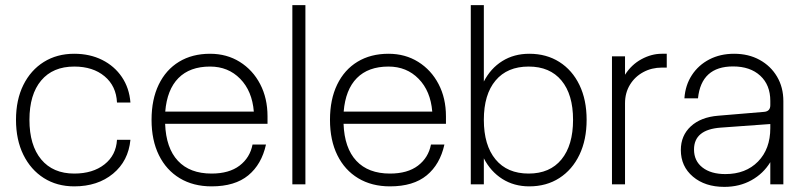

<svg xmlns="http://www.w3.org/2000/svg" viewBox="-20 -720 3135 750"><path d="M42.5 -252Q42.5 -330 71.2 -388Q100 -446 151.2 -478Q202.5 -510 270 -510Q331 -510 379 -486Q427 -462 456 -419.2Q485 -376.5 489.5 -319.5H437Q434 -384 388.5 -422Q343 -460 270 -460Q186.5 -460 140.8 -405.5Q95 -351 95 -252Q95 -152.5 141 -97.2Q187 -42 270 -42Q342.5 -42 388 -77.8Q433.5 -113.5 437 -174H489.5Q481.5 -91 421.5 -41.5Q361.5 8 270 8Q202.5 8 151.2 -24.5Q100 -57 71.2 -115.5Q42.5 -174 42.5 -252Z M572 -252Q572 -331.5 600 -389.5Q628 -447.5 679.5 -478.8Q731 -510 800.5 -510Q866 -510 916.8 -478.2Q967.5 -446.5 996.2 -391.5Q1025 -336.5 1025 -265.5V-236.5H625Q628.5 -141.5 675 -91.8Q721.5 -42 806.5 -42Q875 -42 915.8 -73Q956.5 -104 966.5 -155.5H1019Q1002 -78 949.8 -35Q897.5 8 806.5 8Q735 8 682.2 -23.8Q629.5 -55.5 600.8 -113.8Q572 -172 572 -252ZM800.5 -460Q721.5 -460 677 -415Q632.5 -370 625.5 -284H971.5Q965 -364.5 918.2 -412.2Q871.5 -460 800.5 -460Z M1122 -700H1173V0H1122Z M1269 -252Q1269 -331.5 1297 -389.5Q1325 -447.5 1376.5 -478.8Q1428 -510 1497.5 -510Q1563 -510 1613.8 -478.2Q1664.5 -446.5 1693.2 -391.5Q1722 -336.5 1722 -265.5V-236.5H1322Q1325.5 -141.5 1372 -91.8Q1418.5 -42 1503.5 -42Q1572 -42 1612.8 -73Q1653.5 -104 1663.5 -155.5H1716Q1699 -78 1646.8 -35Q1594.5 8 1503.5 8Q1432 8 1379.2 -23.8Q1326.5 -55.5 1297.8 -113.8Q1269 -172 1269 -252ZM1497.5 -460Q1418.5 -460 1374 -415Q1329.5 -370 1322.5 -284H1668.5Q1662 -364.5 1615.2 -412.2Q1568.5 -460 1497.5 -460Z M1819 -700H1870V-401.5Q1896.5 -453 1942.2 -481.5Q1988 -510 2047.5 -510Q2114.5 -510 2165 -478Q2215.5 -446 2243.5 -388Q2271.5 -330 2271.5 -252Q2271.5 -174 2243.5 -115.5Q2215.5 -57 2165 -24.5Q2114.5 8 2047.5 8Q1988 8 1942.2 -21Q1896.5 -50 1870 -101.5V0H1819ZM2218.5 -252Q2218.5 -351 2173.2 -405.5Q2128 -460 2045 -460Q1961.5 -460 1915.8 -405.5Q1870 -351 1870 -252Q1870 -152.5 1915.8 -97.2Q1961.5 -42 2045 -42Q2128 -42 2173.2 -97.2Q2218.5 -152.5 2218.5 -252Z M2370.5 -500H2421.5V-428Q2446.5 -467.5 2485.8 -488.8Q2525 -510 2565 -510H2584.5V-456H2566Q2525.5 -456 2492.8 -438.2Q2460 -420.5 2440.8 -389Q2421.5 -357.5 2421.5 -316.5V0H2370.5Z M3040 -325V0H2989V-86.5Q2961.5 -41.5 2915 -15.8Q2868.5 10 2809.5 10Q2734 10 2686.8 -30Q2639.5 -70 2639.5 -134Q2639.5 -190.5 2678.5 -226.5Q2717.5 -262.5 2785.5 -268L2964.5 -283Q2989 -285 2989 -309V-326Q2989 -388 2949.8 -424.2Q2910.5 -460.5 2843.5 -460.5Q2719.5 -460.5 2706.5 -336H2653.5Q2657 -387.5 2682.8 -426.8Q2708.5 -466 2751 -488Q2793.5 -510 2847.5 -510Q2904 -510 2947.2 -486.2Q2990.5 -462.5 3015.2 -420.8Q3040 -379 3040 -325ZM2691 -136Q2691 -91.5 2724 -65.8Q2757 -40 2813.5 -40Q2893 -40 2941 -89Q2989 -138 2989 -219.5V-235.5L2795.5 -221.5Q2691 -214 2691 -136Z"/></svg>

Font: Overused Grotesk Light
Style: Regular
Weight: 300
Version: Version 0.004